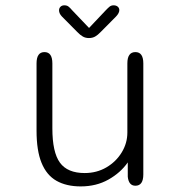

<svg xmlns="http://www.w3.org/2000/svg" viewBox="-20 -672 659 704"><path d="M143 -481Q172 -481 172 -439.5V-201.5Q172 -113.5 199.8 -75.5Q227.5 -37.5 290.5 -37.5Q334.5 -37.5 370 -58.2Q405.5 -79 426.2 -113Q447 -147 447 -186V-439.5Q447 -481 476.5 -481Q505.5 -481 505.5 -439.5V-32.5Q505.5 9 476.5 9Q452 9 448.5 -24V-76.5Q422 -38.5 377.5 -13.5Q333 11.5 276 11.5Q223.5 11.5 187.2 -9Q151 -29.5 132.5 -74.5Q114 -119.5 114 -193V-439.5Q114 -481 143 -481ZM405.5 -611.5 349.5 -555Q338.5 -543.5 328.8 -538Q319 -532.5 306 -532.5Q293.5 -532.5 283.8 -538Q274 -543.5 263 -555L207 -611.5Q196.5 -622.5 196.5 -634Q196.5 -642 201.8 -647.2Q207 -652.5 216 -652.5Q225 -652.5 230.8 -648.2Q236.5 -644 244.5 -634.5L306.5 -569.5L368 -634.5Q376 -643 382 -647.8Q388 -652.5 396.5 -652.5Q406 -652.5 411.8 -647.5Q417.5 -642.5 417.5 -635Q417.5 -624 405.5 -611.5Z"/></svg>

Font: Sono Monospace Light
Style: Regular
Weight: 300
Version: Version 2.112